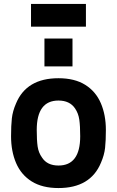

<svg xmlns="http://www.w3.org/2000/svg" viewBox="-20 -939 593 972"><path d="M36 0ZM415 -804ZM415 -804H137V-919H415ZM36 0ZM347 -603H205V-744H347ZM276 13Q194 13 140.5 -20.5Q87 -54 61.5 -113.5Q36 -173 36 -249Q36 -303 40 -339.5Q44 -376 61 -415Q114 -543 276 -543Q358 -543 411.5 -509.5Q465 -476 490.5 -416.5Q516 -357 516 -281Q516 -227 512 -190.5Q508 -154 491 -115Q438 13 276 13ZM276 -101Q386 -101 386 -249Q386 -301 381.5 -333Q377 -365 360 -390Q333 -430 276 -430Q166 -430 166 -281Q166 -229 170.5 -197.5Q175 -166 193 -141Q219 -101 276 -101Z"/></svg>

Font: Tanohe Sans SemiBold
Style: Regular
Weight: 600
Designer: Village Type and Design LLC & Cristiano Sobral
Foundry: Cooper Hewitt Smithsonian Design Museum
Version: Version 1.00;September 29, 2021;FontCreator 13.0.0.2655 64-b